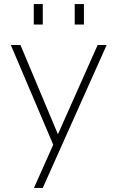

<svg xmlns="http://www.w3.org/2000/svg" viewBox="-20 -720 574 938"><path d="M80 -500H33L240 -13L146 198H189L501 -500H457L263 -64ZM145 -600H189V-700H145ZM345 -600H390V-700H345Z"/></svg>

Font: Perun ExtraLight
Style: Regular
Weight: 200
Foundry: Copyright (c) Stefan Peev, Context Ltd, 2016
Version: Version 1.089